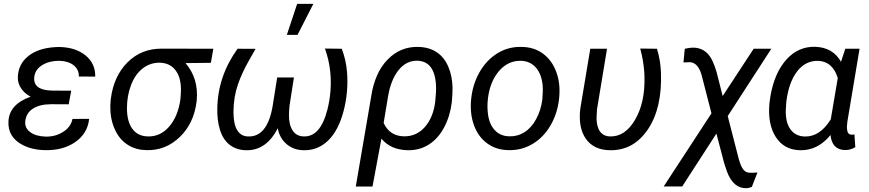

<svg xmlns="http://www.w3.org/2000/svg" viewBox="-20 -787 4610 1019"><path d="M252.4 -233.9Q191.9 -233.9 155.5 -210.9Q119.1 -188 114.3 -144.5Q109.9 -108.4 140.1 -85.9Q170.4 -63.5 222.2 -62Q274.4 -61 315.4 -87.2Q356.4 -113.3 364.7 -155.8L453.1 -156.2Q445.3 -79.1 379.9 -33.4Q314.5 12.2 218.8 9.8Q150.9 8.8 100.1 -17.6Q20 -59.6 24.9 -144Q29.8 -233.9 142.6 -273.9Q110.4 -290.5 91.6 -318.8Q72.8 -347.2 74.7 -379.9Q77.6 -447.8 130.9 -490Q184.1 -532.2 275.9 -537.1L297.9 -537.6Q382.8 -535.2 434.8 -492.2Q486.8 -449.2 485.4 -380.4L398.4 -380.9Q399.4 -417.5 371.3 -440.2Q343.3 -462.9 294.9 -464.4Q242.2 -464.4 205.1 -442.1Q168 -419.9 162.1 -380.4Q152.8 -309.1 254.4 -306.2L357.9 -305.7L344.7 -233.4Z M1099.1 -453.6 964.8 -452.1Q1035.2 -369.6 1023.9 -252.4L1023.4 -247.6Q1008.8 -131.3 933.6 -59.3Q858.4 12.7 758.3 9.8Q704.6 9.3 662.6 -15.6Q620.6 -40.5 595.7 -87.4Q570.8 -134.3 566.4 -191.9Q564 -224.1 567.4 -256.8L568.4 -264.6Q584 -383.3 656.7 -456.1Q729.5 -528.8 836.4 -528.8L1112.3 -528.3ZM653.8 -212.9Q653.8 -143.1 681.9 -104Q710 -64.9 762.7 -63Q830.6 -60.5 877.7 -115Q924.8 -169.4 937.5 -259.8Q941.9 -303.7 939.5 -333Q935.1 -387.7 906.5 -420.2Q877.9 -452.6 829.6 -454.1Q777.8 -455.6 737.3 -423.8Q696.8 -392.1 675.3 -335.2Q653.8 -278.3 653.8 -212.9Z M1131.8 0ZM1336.4 -527.8 1301.3 -465.8Q1264.6 -401.9 1242.4 -337.9Q1220.2 -273.9 1219.2 -196.3V-191.4Q1219.2 -129.4 1238.5 -96.9Q1257.8 -64.5 1293.9 -63Q1397 -56.6 1426.3 -220.2L1451.2 -376H1540L1517.1 -229.5Q1514.2 -206.5 1513.7 -178.2Q1512.7 -126 1532.7 -95Q1552.7 -64 1591.8 -63Q1680.2 -59.6 1717.3 -204.1Q1742.7 -303.7 1732.9 -404.3Q1726.6 -468.3 1704.6 -529.3L1793.9 -528.3Q1816.9 -467.8 1821.8 -404.3Q1830.1 -297.9 1803 -195.8Q1775.9 -93.8 1721.2 -40.8Q1666.5 12.2 1590.8 10.3Q1538.1 9.3 1501 -22.2Q1463.9 -53.7 1454.1 -106.4Q1393.1 13.7 1284.2 10.3Q1233.9 8.8 1198.7 -18.6Q1163.6 -45.9 1147.7 -97.2Q1131.8 -148.4 1133.3 -210.9Q1135.7 -381.8 1240.7 -528.3ZM1557.1 -766.6H1643.1L1559.1 -602.1H1502.4Z M1951.2 -281.7Q1959.5 -336.4 1980.7 -385.5Q2002 -434.6 2036.6 -470.2Q2104 -540.5 2200.7 -538.1Q2256.8 -536.6 2297.1 -510.3Q2337.4 -483.9 2358.9 -433.8Q2380.4 -383.8 2381.8 -321.8Q2382.3 -292.5 2377.9 -244.6Q2368.7 -170.4 2337.2 -111.1Q2305.7 -51.8 2256.6 -20.3Q2207.5 11.2 2144.5 10.3Q2052.7 8.3 2004.4 -51.3L1957 203.1H1868.2ZM2016.1 -134.3Q2047.9 -65.4 2122.6 -63.5Q2189.5 -62 2234.1 -112.1Q2278.8 -162.1 2289.6 -245.1L2293.9 -297.4Q2297.4 -377 2272.9 -419.9Q2248.5 -462.9 2195.3 -464.8Q2135.7 -465.8 2094.7 -414.1Q2053.7 -362.3 2039.1 -272.9Z M2473.6 0ZM2748.5 -538.1Q2814.9 -537.1 2862.3 -502Q2909.7 -466.8 2932.4 -405Q2955.1 -343.3 2947.8 -270L2946.8 -259.3Q2937.5 -182.1 2900.9 -119.9Q2864.3 -57.6 2806.2 -22.9Q2748 11.7 2678.7 9.8Q2612.8 8.8 2565.2 -26.4Q2517.6 -61.5 2495.6 -122.1Q2473.6 -182.6 2480 -255.4Q2487.3 -337.4 2524.4 -402.8Q2561.5 -468.3 2619.9 -504.2Q2678.2 -540 2748.5 -538.1ZM2568.8 -254.9Q2565.4 -224.1 2568.8 -190.9Q2573.7 -133.3 2603.3 -99.1Q2632.8 -64.9 2682.1 -63.5Q2726.1 -62 2763.2 -85.2Q2800.3 -108.4 2825.7 -155.3Q2851.1 -202.1 2858.4 -259.3Q2862.3 -304.2 2859.9 -335Q2854 -394 2824.2 -428.2Q2794.4 -462.4 2745.1 -464.4Q2676.8 -465.8 2628.9 -410.6Q2581.1 -355.5 2569.8 -266.1Z M3201.7 -528.3 3148.4 -206.5 3146 -161.1Q3146 -115.7 3164.1 -89.8Q3182.1 -64 3216.8 -63Q3296.9 -60.1 3350.3 -151.1Q3403.8 -242.2 3400.4 -377.9L3399.4 -404.3Q3394.5 -468.3 3377.9 -529.3L3466.8 -528.3Q3485.4 -467.3 3487.8 -403.8Q3495.1 -213.9 3418.5 -100.3Q3341.8 13.2 3215.8 10.3Q3130.4 8.3 3089.4 -50.3Q3048.3 -108.9 3059.6 -209L3112.8 -528.3Z M3660.6 -534.2Q3704.1 -533.2 3733.4 -504.6Q3762.7 -476.1 3783.2 -404.3L3815.4 -277.3L3980 -528.3H4073.7L3842.3 -170.9L3900.9 57.1Q3912.1 96.2 3924.3 111.8Q3936.5 127.4 3954.1 129.4L3977.1 129.9L4000 128.4L3970.2 205.1Q3953.1 211.4 3942.9 211.9Q3871.6 214.4 3837.9 122.6L3823.7 80.1L3782.2 -78.1L3600.6 202.6H3502.4L3755.9 -185.5L3703.1 -390.6Q3684.1 -454.6 3641.6 -457L3607.4 -455.6L3614.3 -528.3Q3644.5 -534.7 3660.6 -534.2Z M4542 -528.3 4477.5 -143.1Q4473.6 -114.7 4475.6 -100.6Q4478 -73.2 4498.5 -72.3H4506.8L4514.6 -73.7L4519.5 -5.9Q4493.7 9.8 4463.9 9.3Q4395.5 7.3 4387.7 -70.3Q4320.3 12.2 4226.6 10.3Q4141.1 8.8 4096.9 -60.5Q4052.7 -129.9 4064 -242.7L4069.3 -279.3Q4090.8 -400.9 4153.6 -470.9Q4216.3 -541 4306.6 -538.6Q4400.4 -535.6 4443.4 -459L4466.3 -528.3ZM4152.8 -240.7 4150.4 -201.2Q4148.9 -136.7 4175.5 -100.1Q4202.1 -63.5 4252 -62.5Q4332 -61 4389.2 -153.8L4426.3 -373Q4398.9 -460.4 4323.7 -463.9Q4255.4 -466.3 4210.9 -408.4Q4166.5 -350.6 4153.8 -251Z"/></svg>

Font: Roboto
Style: Italic
Weight: 400
Italic angle: -12°
Designer: Google
Version: Version 2.134; 2016; ttfautohint (v1.6)